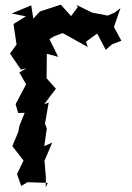

<svg xmlns="http://www.w3.org/2000/svg" viewBox="-20 -767 567 824"><path d="M501 -592 469 -651 497 -732 472 -713 442 -700 375 -713 308 -746 314 -737 285 -698 241 -747 152 -718 123 -687 114 -744 30 -709 91 -697 38 -664 51 -576 23 -537 70 -468 94 -474 63 -456 92 -405 47 -320 58 -282 86 -283 64 -229 58 -200 33 -140 81 -78 53 -20 71 31 98 15 185 18 176 37 177 -6 171 -77 204 -155 170 -140 181 -216 173 -236 189 -327 170 -320C187 -342 203 -365 220 -386L180 -431L181 -536L230 -523L192 -599L214 -612L249 -625L357 -565L349 -588L397 -623L434 -553L461 -577Z"/></svg>

Font: Asimov Aggro
Style: Condensed
Weight: 500
Designer: Google
Version: Version 2.000980; 2014